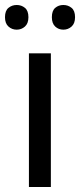

<svg xmlns="http://www.w3.org/2000/svg" viewBox="-31 -750 321 770"><path d="M173 0H85V-536H173ZM-11 -681Q-11 -707 3 -718.5Q17 -730 36 -730Q55 -730 69 -718.5Q83 -707 83 -681Q83 -656 69 -643.5Q55 -631 36 -631Q17 -631 3 -643.5Q-11 -656 -11 -681ZM177 -681Q177 -707 190.5 -718.5Q204 -730 223 -730Q242 -730 256 -718.5Q270 -707 270 -681Q270 -656 256 -643.5Q242 -631 223 -631Q204 -631 190.5 -643.5Q177 -656 177 -681Z"/></svg>

Font: Noto Sans Tai Tham
Style: Regular
Weight: 400
Designer: Monotype Design Team 2013. Revised by David WIlliams 2020
Foundry: Monotype Imaging Inc.
Version: Version 2.002